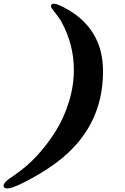

<svg xmlns="http://www.w3.org/2000/svg" viewBox="-83 -864 686 1051"><path d="M-3.9 94.7Q126.5 5.9 220.7 -144.5Q266.6 -217.3 293.9 -305.4Q321.3 -393.6 321.3 -481.4Q321.3 -623 251 -749Q241.2 -766.1 218.5 -794.4Q195.8 -822.8 195.8 -828.6Q195.8 -843.8 211.7 -843.8Q227.5 -843.8 264.6 -824.7Q481 -713.4 481 -473.6Q481 -161.6 221.7 29.3Q142.1 87.9 38.6 139.2Q-19 167.5 -41.3 167.5Q-63.5 167.5 -63.5 153.3Q-63.5 136.7 -29.8 112.3Q-12.7 100.6 -3.9 94.7Z"/></svg>

Font: Sonsie One
Style: Regular
Weight: 400
Designer: Riccardo De Franceschi
Foundry: Sorkin Type Co
Version: Version 1.003